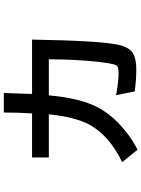

<svg xmlns="http://www.w3.org/2000/svg" viewBox="117 -832 764 1039"><g transform="rotate(-90 499.5 -312.0)"><path d="M167.5 -521H405.8Q410.6 -596.7 410.6 -673.8H516.1V-665.5Q514.2 -591.8 511.2 -530.8V-521H805.2Q799.3 -147 775.9 -48.8Q763.2 6.8 728 26.9Q699.7 43 642.1 43Q587.4 43 524.9 34.7L504.4 -66.4Q580.6 -52.7 622.6 -52.7Q659.7 -52.7 666.5 -65.4Q675.3 -83.5 685.1 -164.1Q697.8 -283.7 698.7 -430.2H503.4Q487.8 -255.4 436 -160.6Q392.1 -80.1 303.2 -10.3Q261.2 23.4 209.5 49.8L142.1 -33.2Q285.6 -103 344.2 -209.5Q386.2 -286.6 400.9 -430.2H167.5Z"/></g></svg>

Font: UDEV Gothic 35
Style: Bold
Weight: 700
Version: v2.1.0; ttfautohint (v1.8.4.7-5d5b-dirty) -l 6 -r 45 -G 200 